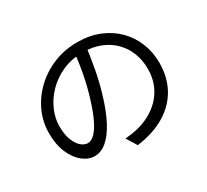

<svg xmlns="http://www.w3.org/2000/svg" viewBox="-148 -945 1295 1203"><g transform="rotate(-30 500.0 -343.5)"><path d="M563.7 -682.7Q553.9 -604.9 538.5 -519.8Q523.1 -434.7 499 -354.8Q468.8 -252.3 432.1 -183.1Q395.5 -113.9 353.9 -78.9Q312.4 -43.9 266.2 -43.9Q221.9 -43.9 180.9 -76.2Q139.9 -108.5 113.9 -168.5Q87.8 -228.6 87.8 -311.1Q87.8 -392.8 121.4 -465.9Q154.9 -539 214.7 -595.7Q274.4 -652.5 354 -685Q433.6 -717.6 525 -717.6Q613.1 -717.6 683.5 -688.9Q753.9 -660.2 804.2 -609.8Q854.4 -559.4 881.2 -492.6Q908.1 -425.8 908.1 -350Q908.1 -245 863.7 -165Q819.2 -85.1 735.5 -35Q651.7 15.1 532.7 31L486.4 -43.5Q510.5 -45.6 532.5 -48.9Q554.5 -52.2 572.2 -56Q620.2 -66.8 665.6 -90.3Q711 -113.8 747.2 -150.4Q783.5 -187 804.9 -237.6Q826.3 -288.3 826.3 -353.1Q826.3 -413.6 806.1 -466.4Q786 -519.1 747.1 -559.2Q708.2 -599.3 652 -622.2Q595.9 -645.1 523.9 -645.1Q441.6 -645.1 375.5 -615.2Q309.4 -585.2 262.4 -536.5Q215.5 -487.9 190.8 -430.3Q166.1 -372.8 166.1 -318Q166.1 -255.5 182.5 -215Q198.8 -174.5 222.4 -155.2Q246.1 -136 269 -136Q292.6 -136 317.7 -159.6Q342.9 -183.3 368.8 -235.6Q394.8 -287.9 420.1 -372.1Q442.5 -444.3 457.9 -525.3Q473.3 -606.3 480.3 -684.1Z"/></g></svg>

Font: Shanggu Sans SC VF
Style: Regular
Weight: 250
Designer: GuiWonder
Version: Version 1.021